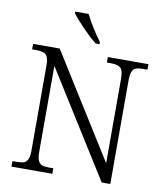

<svg xmlns="http://www.w3.org/2000/svg" viewBox="-99 -1019 946 1100"><g transform="rotate(10 374.0 -469.0)"><path d="M43 -32H70Q96 -32 110.5 -37.5Q125 -43 132.5 -60Q140 -77 140 -111V-605Q140 -652 124 -667Q108 -682 70 -682H43V-714H198L574 -113V-605Q574 -652 558 -667Q542 -682 503 -682H478V-714H714V-682H688Q662 -682 647.5 -676.5Q633 -671 625.5 -654Q618 -637 618 -603V0H568L185 -611V-111Q185 -77 192.5 -60Q200 -43 214.5 -37.5Q229 -32 255 -32H281V0H43ZM249 -928V-938H327Q342 -906 368.5 -863.5Q395 -821 418 -791V-778H396Q362 -804 315.5 -852Q269 -900 249 -928Z"/></g></svg>

Font: Noto Serif Light
Style: Regular
Weight: 300
Designer: Monotype Design Team
Foundry: Monotype Imaging Inc.
Version: Version 1.001